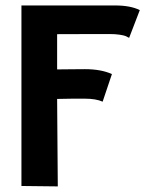

<svg xmlns="http://www.w3.org/2000/svg" viewBox="-20 -666 558 686"><path d="M186.5 0 56.6 -1.5V-646.5H391.1Q446.3 -646.5 479.5 -629.9L441.4 -530.8Q432.6 -535.6 427.5 -537.6Q422.4 -539.6 407.5 -542Q392.6 -544.4 370.1 -544.4H335.9Q273.4 -544.4 184.1 -543.9V-418Q213.4 -418 233.6 -418.5Q253.9 -418.9 283.7 -418.9Q340.8 -418.9 379.9 -401.4L346.7 -302.7Q323.2 -313.5 282.2 -313.5H240.7Q215.8 -313.5 184.1 -312.5Q184.1 -280.8 185.3 -151.1Q186.5 -21.5 186.5 0Z"/></svg>

Font: Fantasque Sans Mono
Style: Bold
Weight: 700
Monospace: yes
Designer: Jany Belluz
Version: Version 1.8.0 ; ttfautohint (v1.8.2)